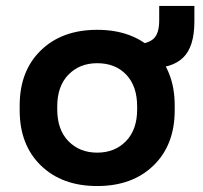

<svg xmlns="http://www.w3.org/2000/svg" viewBox="-20 -610 682 644"><path d="M46 -240V-256Q46 -372 117 -441Q188 -510 306 -510Q424 -510 495 -441Q566 -372 566 -256V-240Q566 -124 495 -55Q424 14 306 14Q188 14 117 -55Q46 -124 46 -240ZM440 -243V-253Q440 -321 403.5 -359.5Q367 -398 306 -398Q247 -398 209.5 -359.5Q172 -321 172 -253V-243Q172 -175 209.5 -136.5Q247 -98 306 -98Q365 -98 402.5 -136.5Q440 -175 440 -243ZM481 -382 433 -461Q477 -463 495.5 -480.5Q514 -498 514 -542V-590H632V-538Q632 -453 594 -416.5Q556 -380 481 -382Z"/></svg>

Font: Rootstock Sans Headline
Style: Bold
Weight: 700
Designer: Florian Karsten
Foundry: Florian Karsten
Version: Version 2.000;FEAKit 1.0